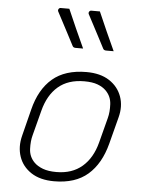

<svg xmlns="http://www.w3.org/2000/svg" viewBox="-57 -883 715 939"><g transform="rotate(5 300.0 -413.5)"><path d="M245 -837Q265 -791 286.5 -742.5Q308 -694 329 -649H292Q281 -649 277 -657Q259 -692 246 -716.5Q233 -741 220.5 -765Q208 -789 192 -819Q189 -825 192.5 -831Q196 -837 203 -837ZM395 -837Q415 -791 436.5 -742.5Q458 -694 479 -649H442Q431 -649 427 -657Q409 -692 396 -716.5Q383 -741 370.5 -765Q358 -789 342 -819Q339 -825 342.5 -831Q346 -837 353 -837ZM356 -536Q424 -536 468 -507.5Q512 -479 529 -431.5Q546 -384 531 -328L497 -197Q471 -97 409.5 -43.5Q348 10 244 10Q175 10 131 -19Q87 -48 71 -95.5Q55 -143 69 -198L102 -329Q127 -430 189 -483Q251 -536 356 -536ZM349 -490Q270 -490 221 -448Q172 -406 152 -328L120 -205Q112 -176 113.5 -137.5Q115 -99 142 -72Q158 -56 184.5 -46Q211 -36 251 -36Q328 -36 377.5 -78.5Q427 -121 447 -198L479 -321Q487 -351 485 -389.5Q483 -428 456 -455Q440 -471 414.5 -480.5Q389 -490 349 -490Z"/></g></svg>

Font: Recursive Mn Lnr St Lt
Style: Italic
Weight: 300
Italic angle: -15°
Monospace: yes
Version: Version 1.079;hotconv 1.0.112;makeotfexe 2.5.65598; ttfautoh